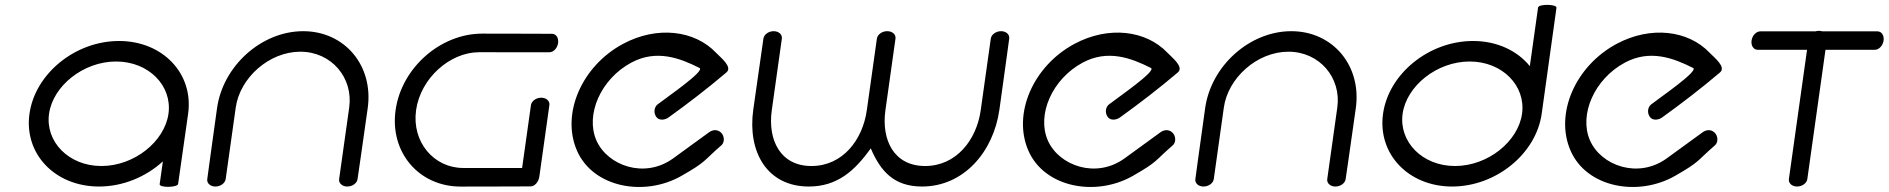

<svg xmlns="http://www.w3.org/2000/svg" viewBox="-20 -750 7594 772"><path d="M696.2 -10.5 736.4 -292.6C759.1 -454.1 634.4 -585.2 458.6 -585.2C282.7 -585.2 121.2 -454.1 98.5 -292.6C75.8 -131.1 201.3 0 378.1 0C474.9 0 567.3 -39.2 634.9 -101.2C630.6 -70.6 626.3 -40.1 622 -9.5C619.9 5.5 694.1 4.5 696.2 -10.5ZM177.2 -292.6C192.9 -404.1 314.5 -502.7 446.8 -502.7C579.2 -502.7 673.1 -404.1 657.4 -292.6C641.7 -181.1 520.1 -82.5 387.8 -82.5C255.4 -82.5 161.5 -181.1 177.2 -292.6Z M1417.6 -29.6C1417.6 -29.6 1434.5 -144.4 1458.5 -315.2C1482.5 -486 1366.1 -624.6 1199.1 -624.6C1032.1 -624.6 876.7 -486 852.7 -315.2C828.7 -144.4 813.3 -29.6 813.3 -29.6C811.1 -13.7 825.3 0 846.2 0C867.1 0 885.2 -13.9 887.4 -29.9C887.4 -29.9 911.2 -199 927.9 -317.9C944.6 -436.9 1061.8 -542.1 1187.5 -542.1C1313.2 -542.1 1400.8 -436.9 1384.1 -317.9C1367.3 -199 1343.6 -29.9 1343.6 -29.9C1341.3 -13.9 1355.5 0 1376.4 0C1397.3 0 1415.4 -13.7 1417.6 -29.6Z M2200.1 -614C2200.1 -614 2087.1 -614.8 1918.7 -614.8C1750.4 -614.8 1594.4 -476.8 1570.6 -307.3C1546.7 -137.8 1664 0.2 1832.3 0.2C2000.6 0.2 2113.8 -0.6 2113.8 -0.6C2129.5 -0.6 2145.4 -17.7 2148.6 -39.9L2189 -327.5C2191.2 -343.5 2177 -357.2 2156.1 -357.2C2135.2 -357.2 2117.1 -343.2 2114.8 -327L2079.3 -74.6C2020.8 -74.6 1920.8 -74.6 1842.6 -74.6C1724.6 -74.6 1635 -179 1653 -307.3C1671.1 -435.6 1789.2 -540 1906.2 -540C2023.2 -540 2189.5 -539.9 2189.5 -539.9C2205.2 -539.9 2221.1 -556.1 2224 -577C2227 -597.9 2215.7 -614 2200.1 -614Z M2880.8 -166C2893.7 -177.1 2894 -202.8 2879 -217C2864 -231.1 2844.9 -228.2 2831.1 -218.2L2686.8 -113.3C2572.2 -30 2422.5 -83.6 2377.9 -185.8C2333.3 -287.9 2394.8 -432.2 2518.7 -498.4C2619.2 -552.1 2713.5 -516.8 2792.8 -476.6C2816.1 -464.7 2656.3 -355.6 2624.1 -330.2C2610.8 -319.6 2606.9 -298.5 2618 -281.1C2629.2 -263.6 2653.6 -267.5 2667.5 -277.3C2747.2 -334.6 2825.1 -394.5 2900.2 -458.2C2927.6 -480.4 2877.7 -518.3 2858.6 -538.4C2772.8 -628.4 2622.1 -646.8 2485.7 -573.9C2318.8 -484.8 2235.4 -292.1 2300 -144.1C2364.6 3.9 2570.7 42.6 2720.5 -43.1C2822.3 -101.3 2805.3 -100.6 2880.8 -166Z M3049.6 -595C3049.6 -595 3032.8 -480.2 3008.8 -309.4C2984.8 -138.6 3064.8 0 3232 0C3345.2 0 3416.2 -61.9 3481.2 -153.5C3520.4 -61.9 3574.1 0 3687.3 0C3854.4 0 3974.5 -138.6 3998.5 -309.4C4022.5 -480.2 4037.9 -595 4037.9 -595C4040.1 -610.9 4025.9 -624.6 4005 -624.6C3984.1 -624.6 3966 -610.7 3963.8 -594.7C3963.8 -594.7 3940 -425.6 3923.3 -306.7C3906.6 -187.7 3825.4 -82.5 3699.7 -82.5C3573.9 -82.5 3523.4 -187.7 3540.1 -306.7C3556.8 -425.6 3580.6 -594.7 3580.6 -594.7C3582.9 -610.7 3568.7 -624.6 3547.8 -624.6C3547.7 -624.6 3547.5 -624.6 3547.4 -624.6C3547.3 -624.6 3547.2 -624.6 3547 -624.6C3526.1 -624.6 3508 -610.7 3505.8 -594.7C3505.8 -594.7 3482 -425.6 3465.3 -306.7C3448.6 -187.7 3368.5 -82.5 3242.7 -82.5C3117 -82.5 3066.5 -187.7 3083.2 -306.7C3099.9 -425.6 3123.7 -594.7 3123.7 -594.7C3125.9 -610.7 3111.7 -624.6 3090.8 -624.6C3069.9 -624.6 3051.9 -610.9 3049.6 -595Z M4695.8 -166C4708.7 -177.1 4709 -202.8 4694 -217C4679 -231.1 4659.9 -228.2 4646.1 -218.2L4501.8 -113.3C4387.2 -30 4237.5 -83.6 4192.9 -185.8C4148.3 -287.9 4209.8 -432.2 4333.7 -498.4C4434.2 -552.1 4528.5 -516.8 4607.8 -476.6C4631.1 -464.7 4471.3 -355.6 4439.1 -330.2C4425.8 -319.6 4421.9 -298.5 4433 -281.1C4444.2 -263.6 4468.6 -267.5 4482.5 -277.3C4562.2 -334.6 4640.1 -394.5 4715.2 -458.2C4742.6 -480.4 4692.7 -518.3 4673.6 -538.4C4587.8 -628.4 4437.1 -646.8 4300.7 -573.9C4133.8 -484.8 4050.4 -292.1 4115 -144.1C4179.6 3.9 4385.7 42.6 4535.5 -43.1C4637.3 -101.3 4620.3 -100.6 4695.8 -166Z M5390.6 -29.6C5390.6 -29.6 5407.5 -144.4 5431.5 -315.2C5455.5 -486 5339.1 -624.6 5172.1 -624.6C5005.1 -624.6 4849.7 -486 4825.7 -315.2C4801.7 -144.4 4786.3 -29.6 4786.3 -29.6C4784.1 -13.7 4798.3 0 4819.2 0C4840.1 0 4858.2 -13.9 4860.4 -29.9C4860.4 -29.9 4884.2 -199 4900.9 -317.9C4917.6 -436.9 5034.8 -542.1 5160.5 -542.1C5286.2 -542.1 5373.8 -436.9 5357.1 -317.9C5340.3 -199 5316.6 -29.9 5316.6 -29.9C5314.3 -13.9 5328.5 0 5349.4 0C5370.3 0 5388.4 -13.7 5390.6 -29.6Z M6238.3 -718.7C6240.4 -733.7 6166.4 -734.7 6164.3 -719.7C6160 -689.1 6135.5 -514.6 6131.2 -484C6081 -546 5999.6 -585.2 5902.9 -585.2C5726.1 -585.2 5563.7 -454.1 5541 -292.6C5518.3 -131.1 5643 0 5818.8 0C5994.7 0 6156.2 -131.1 6178.9 -292.6ZM5619.7 -292.6C5635.4 -404.1 5757 -502.7 5889.4 -502.7C6021.7 -502.7 6115.6 -404.1 6099.9 -292.6C6084.2 -181.1 5962.7 -82.5 5830.3 -82.5C5697.9 -82.5 5604.1 -181.1 5619.7 -292.6Z M6875.8 -166C6888.7 -177.1 6889 -202.8 6874 -217C6859 -231.1 6839.9 -228.2 6826.1 -218.2L6681.8 -113.3C6567.2 -30 6417.5 -83.6 6372.9 -185.8C6328.3 -287.9 6389.8 -432.2 6513.7 -498.4C6614.2 -552.1 6708.5 -516.8 6787.8 -476.6C6811.1 -464.7 6651.3 -355.6 6619.1 -330.2C6605.8 -319.6 6601.9 -298.5 6613 -281.1C6624.2 -263.6 6648.6 -267.5 6662.5 -277.3C6742.2 -334.6 6820.1 -394.5 6895.2 -458.2C6922.6 -480.4 6872.7 -518.3 6853.6 -538.4C6767.8 -628.4 6617.1 -646.8 6480.7 -573.9C6313.8 -484.8 6230.4 -292.1 6295 -144.1C6359.6 3.9 6565.7 42.6 6715.5 -43.1C6817.3 -101.3 6800.3 -100.6 6875.8 -166Z M7057.3 -623.9C7041.5 -623.5 7025.7 -607.8 7022.7 -586.9C7019.8 -566 7031.3 -549.8 7047.1 -549.8C7047.2 -549.7 7141.3 -549.7 7245.8 -549.7C7225.3 -404.7 7172.8 -29.8 7172.8 -29.8C7170.6 -14.1 7184.8 0 7205.7 0C7226.6 0 7244.7 -13.9 7246.9 -29.8L7320 -549.8C7424.6 -549.8 7518.8 -549.8 7518.8 -549.8C7534.4 -549.8 7550.6 -566 7553.6 -586.9C7556.5 -607.8 7545.1 -623.9 7529.4 -623.9H7307.6C7303.4 -625.3 7298.7 -626 7293.6 -626C7288.6 -626 7283.7 -625.3 7279.1 -623.9Z"/></svg>

Font: Hi.
Style: Tall Oblique
Weight: 400
Designer: Mew Too, Robert Jablonski
Foundry: Cannot Into Space Fonts
Version: Version 1.996